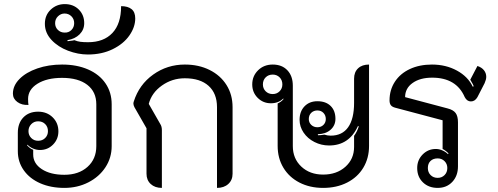

<svg xmlns="http://www.w3.org/2000/svg" viewBox="-20 -908 2430 937"><path d="M67 -170V-260Q67 -307 94 -335Q121 -363 166 -363Q209 -363 237 -335.5Q265 -308 265 -267Q265 -229 239 -202.5Q213 -176 175 -176Q158 -176 141.5 -183Q125 -190 114 -202L112 -199Q126 -183 142 -177V-154Q142 -110 184 -82.5Q226 -55 294 -55Q364 -55 407 -93.5Q450 -132 450 -195V-399Q450 -460 406 -494Q362 -528 283 -528Q209 -528 163 -499.5Q117 -471 117 -425Q117 -406 119 -396Q87 -394 65 -410Q43 -426 43 -451Q43 -490 75 -522.5Q107 -555 162 -574Q217 -593 283 -593Q355 -593 410 -569Q465 -545 495 -501Q525 -457 525 -399V-195Q525 -138 494.5 -91.5Q464 -45 411 -18Q358 9 294 9Q228 9 176.5 -13.5Q125 -36 96 -77Q67 -118 67 -170ZM214 -268Q214 -289 200.5 -302.5Q187 -316 166 -316Q146 -316 132.5 -302Q119 -288 119 -268Q119 -248 132.5 -234.5Q146 -221 166 -221Q187 -221 200.5 -234.5Q214 -248 214 -268Z M199 -792Q199 -834 227.5 -861Q256 -888 296 -888Q338 -888 364.5 -861.5Q391 -835 391 -795Q391 -763 368.5 -740.5Q346 -718 309 -712L310 -707Q316 -708 326.5 -709Q337 -710 343 -712Q357 -706 372 -704Q387 -702 410 -702Q486 -702 528.5 -747Q571 -792 571 -878Q604 -878 622 -863.5Q640 -849 640 -818Q640 -776 611.5 -735Q583 -694 530 -668Q477 -642 409 -642Q361 -642 312 -660.5Q263 -679 231 -713.5Q199 -748 199 -792ZM342 -795Q342 -815 328.5 -828.5Q315 -842 295 -842Q277 -842 263 -828.5Q249 -815 249 -795Q249 -775 262.5 -762Q276 -749 295 -749Q315 -748 328.5 -761.5Q342 -775 342 -795Z M695 -60V-282L636 -385Q631 -395 631 -403Q631 -407 633 -413Q659 -495 727.5 -544Q796 -593 882 -593Q950 -593 1003 -566.5Q1056 -540 1085.5 -493Q1115 -446 1115 -385V-60Q1115 -29 1094 -10Q1073 9 1039 9V-385Q1039 -452 998 -489Q957 -526 882 -526Q820 -526 770 -490.5Q720 -455 706 -401L762 -303Q770 -291 770 -273V9Q736 9 715.5 -10Q695 -29 695 -60Z M1335 -196V-403Q1353 -411 1364 -425L1362 -427Q1339 -404 1302 -404Q1264 -404 1237.5 -430.5Q1211 -457 1211 -496Q1211 -537 1239.5 -565Q1268 -593 1311 -593Q1356 -593 1382.5 -565Q1409 -537 1409 -490V-195Q1409 -134 1450.5 -95Q1492 -56 1557 -56Q1623 -56 1665.5 -94Q1708 -132 1708 -191V-245Q1722 -264 1731 -291L1727 -293Q1684 -198 1586 -198Q1548 -198 1514.5 -215Q1481 -232 1461.5 -261Q1442 -290 1442 -323Q1442 -364 1466 -389Q1490 -414 1529 -414Q1570 -414 1593.5 -391Q1617 -368 1617 -328Q1617 -296 1593.5 -275Q1570 -254 1531 -253L1532 -248Q1547 -248 1563 -251Q1578 -246 1594 -246Q1650 -246 1679 -287Q1708 -328 1708 -406V-524Q1708 -556 1727.5 -574.5Q1747 -593 1781 -593V-196Q1781 -136 1753 -89.5Q1725 -43 1674 -17Q1623 9 1557 9Q1492 9 1441.5 -17Q1391 -43 1363 -89.5Q1335 -136 1335 -196ZM1358 -496Q1358 -517 1344.5 -530.5Q1331 -544 1311 -544Q1290 -544 1276.5 -530.5Q1263 -517 1263 -496Q1263 -476 1276.5 -462.5Q1290 -449 1311 -449Q1331 -449 1344.5 -462.5Q1358 -476 1358 -496ZM1570 -327Q1570 -345 1558.5 -357Q1547 -369 1529 -369Q1511 -369 1499 -357.5Q1487 -346 1487 -327Q1487 -310 1499 -298.5Q1511 -287 1529 -287Q1547 -287 1558.5 -298.5Q1570 -310 1570 -327Z M2140 -321 1910 -382Q1894 -386 1887.5 -394.5Q1881 -403 1881 -418Q1881 -469 1907 -509Q1933 -549 1980 -571Q2027 -593 2088 -593Q2156 -593 2210 -563.5Q2264 -534 2287 -485L2292 -487Q2290 -494 2275 -519L2310 -586Q2331 -579 2342 -565Q2353 -551 2353 -533Q2353 -520 2345 -502L2310 -434Q2298 -413 2278 -413Q2259 -413 2248 -434Q2207 -529 2089 -529Q2030 -529 1993.5 -503Q1957 -477 1957 -434L2164 -379Q2192 -372 2203.5 -356.5Q2215 -341 2215 -311V-96Q2215 -50 2187.5 -20.5Q2160 9 2116 9Q2072 9 2044 -18Q2016 -45 2016 -88Q2016 -127 2042.5 -154Q2069 -181 2107 -181Q2123 -181 2139 -174Q2155 -167 2166 -156L2169 -159Q2157 -172 2140 -181ZM2163 -88Q2163 -108 2149.5 -121.5Q2136 -135 2116 -135Q2094 -135 2081 -122.5Q2068 -110 2068 -88Q2068 -67 2081.5 -53.5Q2095 -40 2116 -40Q2136 -40 2149.5 -53.5Q2163 -67 2163 -88Z"/></svg>

Font: K2D Light
Style: Regular
Weight: 300
Designer: Katatrad Aksorn Co.,Ltd.
Foundry: Cadson Demak Co.,Ltd.
Version: Version 1.000; ttfautohint (v1.6)